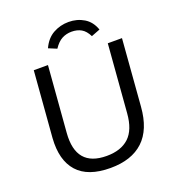

<svg xmlns="http://www.w3.org/2000/svg" viewBox="-162 -1039 1056 1170"><g transform="rotate(-20 366.5 -454.0)"><path d="M354 8Q208 8 140.5 -67.5Q73 -143 83 -284L117 -712H209L175 -284Q158 -69 357 -69Q450 -69 502 -117.5Q554 -166 562 -271L597 -712H689L655 -280Q644 -135 567.5 -63.5Q491 8 354 8ZM416 -916Q471 -916 515 -889.5Q559 -863 578 -808L521 -786Q502 -824 475.5 -839Q449 -854 413 -854Q379 -854 350.5 -839Q322 -824 297 -786L244 -808Q270 -865 316 -890.5Q362 -916 416 -916Z"/></g></svg>

Font: Muli Medium
Style: Italic
Weight: 500
Italic angle: -4.541°
Designer: Vernon Adams
Foundry: Vernon Adams
Version: Version 2.100; ttfautohint (v1.8.1.43-b0c9)